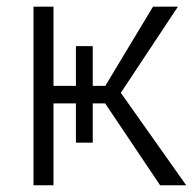

<svg xmlns="http://www.w3.org/2000/svg" viewBox="-20 -548 580 568"><path d="M506.3 -528.3 337.4 -273.4 530.8 0H453.6L291 -242.2H254.4V-126H204.6V-242.2H138.2V0H79.1V-528.3H138.2V-293.9H204.6V-411.6H254.4V-293.9H291.5L432.6 -528.3Z"/></svg>

Font: Roboto Web
Style: Light
Weight: 300
Designer: Google
Version: Version 1.200310; 2013